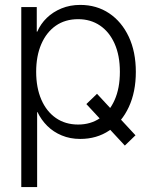

<svg xmlns="http://www.w3.org/2000/svg" viewBox="-20 -551 616 775"><path d="M371.6 -172.4 526.9 -4.9 483.9 36.6 328.6 -130.9ZM65.9 204.1V-522.5H128.4V-423.3H130.4Q144 -454.6 168.9 -478.8Q193.8 -502.9 228.3 -517.1Q262.7 -531.2 303.7 -531.2Q370.1 -531.2 420.7 -497.3Q471.2 -463.4 499.8 -402.6Q528.3 -341.8 528.3 -260.7Q528.3 -180.2 500 -119.1Q471.7 -58.1 421.1 -24.2Q370.6 9.8 303.7 9.8Q263.2 9.8 229.5 -4.2Q195.8 -18.1 171.1 -42.5Q146.5 -66.9 131.3 -98.6H129.9V204.1ZM295.4 -48.3Q345.7 -48.3 383.5 -74Q421.4 -99.6 442.6 -147.2Q463.9 -194.8 463.9 -261.2Q463.9 -327.1 442.6 -374.8Q421.4 -422.4 383.5 -448Q345.7 -473.6 295.4 -473.6Q243.2 -473.6 205.3 -447.3Q167.5 -420.9 146.7 -373Q126 -325.2 126 -261.2Q126 -197.3 146.7 -149.2Q167.5 -101.1 205.6 -74.7Q243.7 -48.3 295.4 -48.3Z"/></svg>

Font: Inter 28pt Light
Style: Regular
Weight: 300
Designer: Rasmus Andersson
Foundry: rsms
Version: Version 4.001;git-66647c0bb